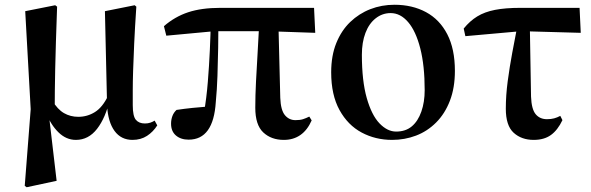

<svg xmlns="http://www.w3.org/2000/svg" viewBox="-20 -572 2485 807"><path d="M84 209 109 -113 86 -525 212 -550 220 -544Q217 -459 215 -395Q213 -331 212 -281.5Q211 -232 210.5 -190.5Q210 -149 210 -108L186 -85L218 188L92 215ZM537 16Q489 16 461.5 -21.5Q434 -59 430 -128V-132L421 -525L546 -550L553 -544Q547 -454 544 -388.5Q541 -323 539.5 -275Q538 -227 538 -192Q538 -157 538 -130Q538 -84 551 -68.5Q564 -53 589 -53Q602 -53 612 -56.5Q622 -60 630 -65L641 -45Q624 -18 598 -1Q572 16 537 16ZM299 16Q258 16 225.5 -16Q193 -48 175 -96H172L200 -149Q222 -112 249 -96.5Q276 -81 309 -81Q347 -81 379 -101Q411 -121 434 -169L446 -156H442Q424 -77 388 -30.5Q352 16 299 16Z M773 15Q740 15 719.5 -2.5Q699 -20 699 -52Q699 -69 704.5 -84Q710 -99 722 -110Q755 -115 789.5 -118.5Q824 -122 863 -125L837 -96Q848 -159 853.5 -227.5Q859 -296 862 -361.5Q865 -427 866 -482H898Q898 -431 897 -371.5Q896 -312 894 -253Q892 -194 887 -143Q882 -64 853.5 -24.5Q825 15 773 15ZM679 -422 669 -462Q715 -502 771 -520.5Q827 -539 906 -539H1300L1305 -434L1101 -441H883ZM1173 16Q1120 16 1086.5 -15.5Q1053 -47 1053 -119Q1053 -169 1056 -229Q1059 -289 1063 -354Q1067 -419 1070 -482H1150L1158 -161Q1160 -109 1177.5 -88Q1195 -67 1222 -67Q1241 -67 1253.5 -71Q1266 -75 1280 -82L1290 -66Q1272 -25 1242.5 -4.5Q1213 16 1173 16Z M1628 16Q1558 16 1500 -15Q1442 -46 1407 -109.5Q1372 -173 1372 -268Q1372 -338 1393.5 -391Q1415 -444 1452 -479.5Q1489 -515 1536.5 -533.5Q1584 -552 1638 -552Q1713 -552 1770.5 -521Q1828 -490 1860 -428Q1892 -366 1892 -274Q1892 -203 1871 -148.5Q1850 -94 1813 -57Q1776 -20 1728.5 -2Q1681 16 1628 16ZM1645 -19Q1685 -19 1711 -41Q1737 -63 1751 -103Q1765 -143 1765 -193Q1765 -296 1746.5 -368.5Q1728 -441 1695.5 -479Q1663 -517 1622 -517Q1587 -517 1559 -495Q1531 -473 1516 -433.5Q1501 -394 1501 -342Q1501 -232 1521.5 -160Q1542 -88 1575 -53.5Q1608 -19 1645 -19Z M1936 -420 1929 -452Q1955 -484 1986 -503Q2017 -522 2060.5 -530.5Q2104 -539 2167 -539H2416L2421 -434L2171 -441ZM2223 16Q2172 16 2139 -14Q2106 -44 2106 -115Q2106 -171 2114 -231Q2122 -291 2133 -350Q2144 -409 2154 -460H2207L2212 -166Q2214 -113 2231.5 -92Q2249 -71 2279 -71Q2296 -71 2309 -74.5Q2322 -78 2335 -85L2344 -67Q2324 -25 2295.5 -4.5Q2267 16 2223 16Z"/></svg>

Font: Noto Serif TC
Style: Bold
Weight: 700
Designer: Ryoko NISHIZUKA 西塚涼子 (kana & ideographs); Frank Grießhammer (Latin, Greek & Cyrillic); Wenlong ZHANG 张文龙 (bopomofo); San
Foundry: Adobe
Version: Version 2.002-H1;hotconv 1.1.0;makeotfexe 2.6.0